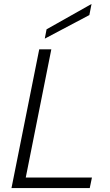

<svg xmlns="http://www.w3.org/2000/svg" viewBox="-20 -949 553 969"><path d="M239 -700 110 -53H444L433 0H38L178 -700ZM442 -929 431 -873 206 -754 215 -801Z"/></svg>

Font: Albert Sans Light
Style: Italic
Weight: 300
Italic angle: -11.25°
Designer: Andreas Rasmussen
Foundry: a.Foundry
Version: Version 1.025